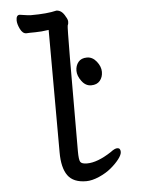

<svg xmlns="http://www.w3.org/2000/svg" viewBox="-53 -762 606 828"><g transform="rotate(-5 250.0 -348.0)"><path d="M287 24Q231 24 207 -9.5Q183 -43 183 -110L182 -640Q149 -635 123.5 -635Q98 -635 85 -634Q69 -634 58.5 -655.5Q48 -677 48 -693Q48 -716 63 -716Q101 -710 112 -710Q182 -710 222 -720Q246 -720 261 -690Q269 -678 269 -668Q269 -658 265.5 -651.5Q262 -645 262 -108Q262 -71 268 -61.5Q274 -52 297 -52Q342 -52 403 -92Q421 -106 432 -106Q446 -106 446 -89Q446 -77 432.5 -59Q419 -41 396.5 -22Q374 -3 343 10.5Q312 24 287 24ZM344 -386Q320 -386 303 -409Q286 -432 286 -454Q286 -476 298.5 -491.5Q311 -507 336 -507Q360 -507 377.5 -485Q395 -463 395 -440Q395 -417 382 -401.5Q369 -386 344 -386Z"/></g></svg>

Font: LXGW WenKai Mono Medium
Style: Regular
Weight: 500
Monospace: yes
Designer: LXGW / Fontworks Inc.
Foundry: LXGW / Fontworks Inc.
Version: Version 1.520; June 14, 2025